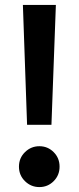

<svg xmlns="http://www.w3.org/2000/svg" viewBox="-20 -748 319 780"><path d="M73 -728H207L189 -241H90ZM140 12Q106 12 81.5 -12Q57 -36 57 -71Q57 -106 81.5 -130Q106 -154 140 -154Q174 -154 198 -130Q222 -106 222 -71Q222 -36 198 -12Q174 12 140 12Z"/></svg>

Font: Murecho Thin Medium
Style: Regular
Weight: 500
Version: Version 1.010